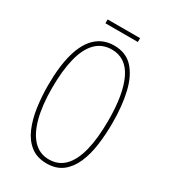

<svg xmlns="http://www.w3.org/2000/svg" viewBox="-203 -927 916 1036"><g transform="rotate(30 255.5 -409.0)"><path d="M457 -358Q457 -286 448 -219.5Q439 -153 416.5 -101.5Q394 -50 355.5 -20Q317 10 257 10Q197 10 157.5 -21Q118 -52 95.5 -104.5Q73 -157 63.5 -223Q54 -289 54 -358Q54 -480 77.5 -561.5Q101 -643 146.5 -683.5Q192 -724 257 -724Q331 -724 374.5 -676.5Q418 -629 437.5 -546.5Q457 -464 457 -358ZM80 -358Q80 -250 100.5 -173Q121 -96 160.5 -55.5Q200 -15 257 -15Q316 -15 354.5 -54.5Q393 -94 412 -170.5Q431 -247 431 -358Q431 -522 388 -610.5Q345 -699 257 -699Q197 -699 157.5 -659Q118 -619 99 -542.5Q80 -466 80 -358ZM357 -828V-804H155V-828Z"/></g></svg>

Font: Noto Sans Khmer ExtraCondensed Thin
Style: Regular
Weight: 250
Width: 2
Designer: Danh Hong and the Monotype Design Team
Foundry: Monotype Imaging Inc.
Version: Version 2.004